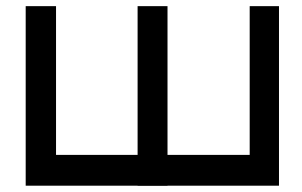

<svg xmlns="http://www.w3.org/2000/svg" viewBox="-20 -604 980 624"><path d="M63.5 -584H162.1V-100.6H427.2V-584H524.4V-100.6H791.5V-584H886.7V-0.5H524.4V0H427.2V-0.5H63.5Z"/></svg>

Font: Michroma+
Style: Regular
Weight: 400
Designer: beogot
Foundry: beogot
Version: Version